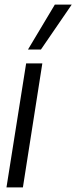

<svg xmlns="http://www.w3.org/2000/svg" viewBox="-20 -810 330 830"><path d="M79 0H8L93 -536H163ZM101 -596 217 -790H290L157 -596Z"/></svg>

Font: Georama SemiCondensed
Style: Italic
Weight: 400
Width: 4
Italic angle: -9°
Designer: Jean-Baptiste Levee
Foundry: Production Type
Version: Version 1.000